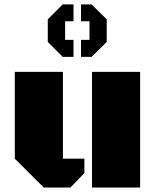

<svg xmlns="http://www.w3.org/2000/svg" viewBox="-20 -841 699 861"><path d="M608.4 -518.6V0H392.6V-518.6ZM262.2 -129.4H358.4V-64.9L295.9 0H176.3L46.4 -129.4V-518.6H262.2ZM343.3 -585.9V-662.1H381.3V-745.6H343.3V-821.3H390.6L458.5 -754.4V-652.8L390.6 -585.9ZM309.6 -662.1V-585.9H261.2L194.3 -652.8V-754.4L261.2 -821.3H309.6V-745.6H272V-662.1Z"/></svg>

Font: Black Ops One [rus by aLiNcE]
Style: Regular
Weight: 400
Designer: James Grieshaber
Foundry: James Grieshaber
Version: Version 1.002;May 25, 2024;FontCreator 13.0.0.2680 64-bit